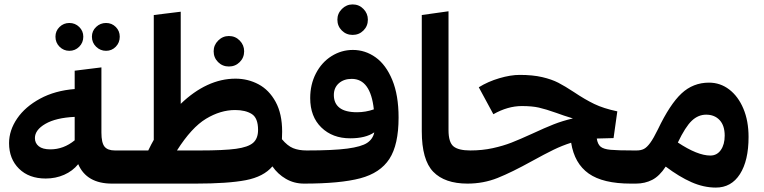

<svg xmlns="http://www.w3.org/2000/svg" viewBox="-20 -831 3457 869"><path d="M542 -66 522 0H487Q372 0 334 -88Q309 -57 270.5 -40Q232 -23 187 -23Q111 -23 66 -67.5Q21 -112 21 -183Q21 -241 57.5 -294.5Q94 -348 161.5 -384.5Q229 -421 318 -428V-511L439 -526V-231Q439 -185 453 -167.5Q467 -150 500 -150H535ZM208 -155Q268 -155 318 -196V-302Q233 -298 185.5 -270.5Q138 -243 138 -206Q138 -183 155.5 -169Q173 -155 208 -155ZM231 -665Q231 -691 249.5 -709Q268 -727 294 -727Q320 -727 338.5 -709Q357 -691 357 -665Q357 -638 338.5 -619.5Q320 -601 294 -601Q268 -601 249.5 -619.5Q231 -638 231 -665ZM396 -665Q396 -691 415 -709Q434 -727 460 -727Q486 -727 504 -709Q522 -691 522 -665Q522 -638 504 -619.5Q486 -601 460 -601Q434 -601 415 -619.5Q396 -638 396 -665Z M1376 -65 1356 0Q1311 0 1274 -21.5Q1237 -43 1213 -78Q1173 -31 1092.5 -15.5Q1012 0 865 0H521V-2L502 -66L534 -150H651Q665 -179 676 -198V-763L798 -778V-361Q856 -417 918.5 -446Q981 -475 1046 -475Q1102 -475 1150 -449.5Q1198 -424 1227.5 -370Q1257 -316 1257 -235Q1257 -212 1256 -201Q1281 -171 1306.5 -160.5Q1332 -150 1368 -150ZM1148 -243Q1148 -297 1119.5 -315Q1091 -333 1044 -333Q978 -333 912.5 -293.5Q847 -254 781 -150H884Q993 -150 1048 -157.5Q1103 -165 1125.5 -184.5Q1148 -204 1148 -243ZM947 -599Q947 -627 967.5 -647.5Q988 -668 1016 -668Q1045 -668 1065 -647.5Q1085 -627 1085 -599Q1085 -570 1065 -550Q1045 -530 1016 -530Q987 -530 967 -550Q947 -570 947 -599Z M1784 -299Q1784 -176 1742.5 -112Q1701 -48 1610.5 -24Q1520 0 1356 0L1336 -68L1368 -150Q1488 -150 1552 -158.5Q1616 -167 1642 -184.5Q1668 -202 1674 -232Q1635 -205 1565 -205Q1485 -205 1434.5 -254Q1384 -303 1384 -387Q1384 -449 1410 -499Q1436 -549 1480.5 -577Q1525 -605 1577 -605Q1633 -605 1680 -571.5Q1727 -538 1755.5 -469Q1784 -400 1784 -299ZM1596 -323Q1635 -323 1672 -336Q1657 -474 1572 -474Q1536 -474 1513.5 -454Q1491 -434 1491 -401Q1491 -363 1517 -343Q1543 -323 1596 -323ZM1507 -742Q1507 -770 1527.5 -790.5Q1548 -811 1576 -811Q1605 -811 1625 -790.5Q1645 -770 1645 -742Q1645 -713 1625 -693Q1605 -673 1576 -673Q1547 -673 1527 -693Q1507 -713 1507 -742Z M1889 -763 2010 -780V-242Q2010 -187 2032.5 -168.5Q2055 -150 2109 -150L2116 -68L2096 0Q1993 0 1941 -53.5Q1889 -107 1889 -237Z M2855 -65 2835 0Q2709 0 2644.5 -45.5Q2580 -91 2565 -185Q2524 -172 2485 -153Q2446 -134 2388 -102Q2296 -51 2232 -25.5Q2168 0 2096 0L2076 -67L2108 -150Q2163 -150 2210.5 -160.5Q2258 -171 2295 -185.5Q2332 -200 2389 -226Q2447 -253 2486.5 -268.5Q2526 -284 2573 -295Q2530 -308 2498 -320Q2450 -337 2419 -344Q2388 -351 2342 -351Q2278 -351 2213 -314L2147 -436Q2189 -462 2240 -477Q2291 -492 2332 -492Q2391 -492 2434 -482Q2477 -472 2507 -456.5Q2537 -441 2578 -414Q2627 -381 2669.5 -360.5Q2712 -340 2774 -327L2757 -206L2681 -204Q2685 -178 2698.5 -167Q2712 -156 2743.5 -153Q2775 -150 2848 -150Z M3368 -211Q3368 -104 3329 -43Q3290 18 3220 18Q3165 18 3109.5 -6.5Q3054 -31 2993 -77Q2965 -34 2932 -17Q2899 0 2858 0H2835L2815 -66L2847 -150H2861Q2881 -150 2894.5 -157Q2908 -164 2923 -184.5Q2938 -205 2958 -246Q3012 -359 3064.5 -408Q3117 -457 3189 -457Q3240 -457 3280.5 -426Q3321 -395 3344.5 -339.5Q3368 -284 3368 -211ZM3260 -217Q3260 -263 3237 -287.5Q3214 -312 3176 -312Q3140 -312 3111 -284.5Q3082 -257 3048 -186Q3137 -127 3195 -127Q3225 -127 3242.5 -152Q3260 -177 3260 -217Z"/></svg>

Font: FiraGOUPP
Style: Bold
Weight: 700
Designer: bBox Type
Foundry: bBox Type GmbH
Version: Version 1.001